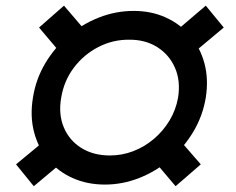

<svg xmlns="http://www.w3.org/2000/svg" viewBox="-20 -641 831 677"><path d="M350.1 9.8Q287.1 9.8 235.6 -13.4Q184.1 -36.6 149.2 -78.4Q114.3 -120.1 99.9 -176Q85.4 -231.9 96.2 -296.9Q106.4 -361.8 139.4 -417.5Q172.4 -473.1 221.2 -514.6Q270 -556.2 329.1 -579.3Q388.2 -602.5 451.7 -602.5Q513.7 -602.5 564.7 -579.3Q615.7 -556.2 650.9 -514.6Q686 -473.1 700.9 -417.5Q715.8 -361.8 705.6 -296.9Q694.8 -231.9 661.4 -176Q627.9 -120.1 578.9 -78.4Q529.8 -36.6 470.9 -13.4Q412.1 9.8 350.1 9.8ZM367.7 -92.8Q410.2 -92.8 449.7 -107.9Q489.3 -123 522.2 -150.9Q555.2 -178.7 577.6 -215.8Q600.1 -252.9 607.9 -296.9Q617.2 -356 596.9 -402.1Q576.7 -448.2 534.4 -474.9Q492.2 -501.5 435.5 -501Q377.4 -501.5 326.2 -474.9Q274.9 -448.2 240.2 -402.1Q205.6 -356 195.8 -296.9Q185.5 -238.8 204.8 -192.4Q224.1 -146 266.6 -119.4Q309.1 -92.8 367.7 -92.8ZM648.9 -443.4 586.4 -519.5 705.6 -621.1 769 -543.9ZM599.1 15.6 514.2 -85 602.1 -160.2 688 -61.5ZM99.1 15.6 36.6 -61.5 155.8 -160.2 219.2 -85ZM202.6 -443.4 117.7 -543.9 205.6 -621.1 292.5 -519.5Z"/></svg>

Font: Inter 16pt Black
Style: Italic
Weight: 900
Italic angle: -9.3988°
Version: Version 4.001;git-66647c0bb